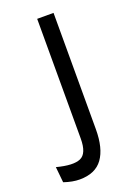

<svg xmlns="http://www.w3.org/2000/svg" viewBox="-178 -570 567 805"><g transform="rotate(-20 105.0 -168.0)"><path d="M34 179Q2 179 -36 166L-43 96Q29 115 62.5 100.5Q96 86 96 19V-515H169V4Q169 89 136.5 134Q104 179 34 179Z"/></g></svg>

Font: Bricolage Grotesque 10pt Light
Style: Regular
Weight: 300
Designer: Mathieu Triay
Foundry: Atelier Triay
Version: Version 1.000; ttfautohint (v1.8.4.7-5d5b);gftools[0.9.32]